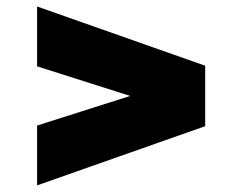

<svg xmlns="http://www.w3.org/2000/svg" viewBox="-20 -558 743 589"><path d="M93.8 10.7V-172.9L379.4 -263.7L93.8 -354.5V-538.1L609.4 -356.4V-170.9Z"/></svg>

Font: Wanted Sans ExtraBlack
Style: Regular
Weight: 900
Designer: Original Design by Kil Hyung-jin and Kang Hanbin, Wanted Lab, Inc; Hangeul from Source Han Sans by Jang Soo-young and Ka
Foundry: Wanted Lab, Inc.
Version: Version 1.001